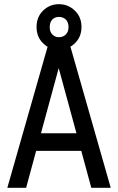

<svg xmlns="http://www.w3.org/2000/svg" viewBox="-20 -899 565 919"><path d="M15 0 212 -690H313L510 0H417L369 -177H153L105 0ZM176 -261H346L261 -573ZM155 -770Q155 -818 186.5 -848.5Q218 -879 262 -879Q306 -879 338 -848.5Q370 -818 370 -770Q370 -722 338 -691.5Q306 -661 262 -661Q218 -661 186.5 -691.5Q155 -722 155 -770ZM218 -769Q218 -747 230.5 -734Q243 -721 262 -721Q282 -721 295 -734Q308 -747 308 -769Q308 -793 295 -805.5Q282 -818 262 -818Q243 -818 230.5 -805.5Q218 -793 218 -769Z"/></svg>

Font: Radio Canada Condensed
Style: Regular
Weight: 400
Width: 3
Designer: Charles Daoud, Etienne Aubert Bonn, Alexandre Saumier Demers, Jacques Le Bailly
Foundry: Radio-Canada
Version: Version 2.104; ttfautohint (v1.8.4.7-5d5b);gftools[0.9.28.de